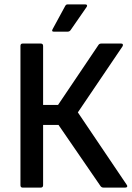

<svg xmlns="http://www.w3.org/2000/svg" viewBox="-20 -853 599 873"><path d="M83 0Q73 0 73 -11V-644Q73 -655 83 -655H165Q176 -655 176 -644V-376H244L428 -649Q432 -655 441 -655H531Q537 -655 538.5 -651Q540 -647 537 -642L334 -342L556 -13Q560 -8 558 -4Q556 0 549 0H451Q442 0 437 -7L246 -285H176V-11Q176 0 165 0ZM225 -709Q213 -709 219 -720L276 -825Q280 -833 287 -833H368Q374 -833 375.5 -829Q377 -825 373 -820L301 -716Q296 -709 287 -709Z"/></svg>

Font: Sofia Sans Extra Cond
Style: Bold
Weight: 700
Width: 1
Designer: Botio Nikoltchev, Ani Petrova
Foundry: lettersoup
Version: Version 4.100; ttfautohint (v1.8.3)